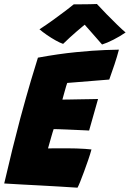

<svg xmlns="http://www.w3.org/2000/svg" viewBox="-34 -906 630 934"><path d="M343 7Q296.5 4 250.2 1.2Q204 -1.5 157.5 -4Q115 -6 71.8 -8.5Q28.5 -11 -13.5 -13.5Q6.5 -100 26.2 -179.8Q46 -259.5 64.5 -329.5Q93.5 -436.5 116.2 -513.2Q139 -590 150.5 -625.5Q251 -644 335.2 -652.2Q419.5 -660.5 475.2 -662.5Q531 -664.5 544.5 -664.5Q535 -628.5 523.2 -593.2Q511.5 -558 497.5 -519L293 -502.5Q291 -498 287.8 -486.8Q284.5 -475.5 280.8 -462.2Q277 -449 274 -437.8Q271 -426.5 269.5 -421.5Q281 -421.5 298 -421.8Q315 -422 334.8 -422.5Q354.5 -423 374.5 -423.2Q394.5 -423.5 412.2 -423.8Q430 -424 443 -424.5L399.5 -271Q393 -271.5 375.5 -272.2Q358 -273 335.2 -274Q312.5 -275 290 -276Q267.5 -277 250.5 -277.5Q233.5 -278 227 -278Q225.5 -273.5 222.5 -264.2Q219.5 -255 216.5 -243.8Q213.5 -232.5 210 -221Q206.5 -209.5 204 -199.8Q201.5 -190 199.5 -184Q205 -184.5 233.8 -184.5Q262.5 -184.5 293.5 -184.5Q316.5 -184.5 338.5 -183.8Q360.5 -183 379.2 -181.8Q398 -180.5 411 -179Q405 -156.5 395 -127.5Q385 -98.5 374.5 -70Q364 -41.5 355.5 -20.5Q347 0.5 343 7ZM437.5 -886.5Q456.5 -865.5 484 -837.5Q511.5 -809.5 537.2 -784.5Q563 -759.5 577 -748Q548.5 -728.5 517.5 -712.8Q486.5 -697 462.5 -689.5Q449.5 -704.5 435.2 -720.8Q421 -737 407.8 -752Q394.5 -767 385 -777.8Q375.5 -788.5 372 -793H387Q381.5 -788.5 368.8 -778.2Q356 -768 339.8 -753.8Q323.5 -739.5 306 -723.8Q288.5 -708 273 -692.5Q258 -697.5 236.5 -709.5Q215 -721.5 194 -736Q173 -750.5 158 -763.5Q188.5 -783 223.5 -808.2Q258.5 -833.5 286.8 -855Q315 -876.5 325 -885Q334.5 -885 357 -885Q379.5 -885 402.8 -885.5Q426 -886 437.5 -886.5Z"/></svg>

Font: Grandstander Thin ExtraBold
Style: Italic
Weight: 800
Italic angle: -15°
Version: Version 1.200